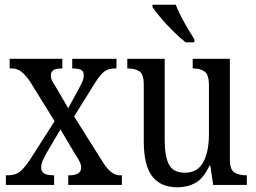

<svg xmlns="http://www.w3.org/2000/svg" viewBox="-20 -786 1090 816"><path d="M5 0V-41H13Q43 -41 61.5 -54Q80 -67 106 -105L212 -271L106 -442Q88 -468 70.5 -481.5Q53 -495 32 -495H21V-536H245V-495H243Q214 -495 205 -486.5Q196 -478 196 -466Q196 -455 200.5 -445Q205 -435 215 -420L270 -326L314 -407Q324 -425 330 -439Q336 -453 336 -466Q336 -484 323 -489.5Q310 -495 291 -495H287V-536H475V-495H468Q443 -495 425.5 -483.5Q408 -472 382 -431L295 -291L419 -94Q438 -65 455 -53Q472 -41 487 -41H498V0H270V-41H274Q325 -41 325 -74Q325 -86 318.5 -99Q312 -112 292 -143L237 -236L178 -136Q169 -120 162 -104.5Q155 -89 155 -73Q155 -57 167.5 -49Q180 -41 208 -41H210V0Z M734 10Q663 10 627 -36.5Q591 -83 591 -186V-427Q591 -471 572 -483Q553 -495 525 -495H521V-536H680V-189Q680 -122 698 -87Q716 -52 766 -52Q820 -52 844 -97Q868 -142 868 -215V-422Q868 -470 849 -482.5Q830 -495 802 -495H799V-536H957V-109Q957 -64 977 -52.5Q997 -41 1025 -41H1029V0H886L874 -82H870Q845 -28 811 -9Q777 10 734 10ZM769 -606Q746 -624 717 -652.5Q688 -681 663.5 -710Q639 -739 628 -756V-766H727Q735 -744 749 -717Q763 -690 778.5 -664Q794 -638 806 -619V-606Z"/></svg>

Font: Noto Serif Armenian Condensed
Style: Regular
Weight: 400
Width: 3
Designer: Monotype Design Team
Foundry: Monotype Imaging Inc.
Version: Version 2.008; ttfautohint (v1.8.4.7-5d5b)